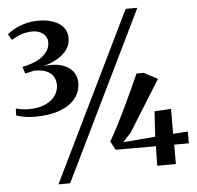

<svg xmlns="http://www.w3.org/2000/svg" viewBox="-58 -874 1011 984"><g transform="rotate(-5 448.0 -382.0)"><path d="M113 -304.5Q85.5 -304.5 59 -309.2Q32.5 -314 18 -319L19 -355.5Q32 -351.5 49.5 -348.8Q67 -346 82.5 -346Q136.5 -346 171.2 -362Q206 -378 222.8 -403.5Q239.5 -429 239.5 -457Q239.5 -480.5 229 -499.2Q218.5 -518 194.5 -529.2Q170.5 -540.5 129 -540Q124.5 -539 116 -537Q107.5 -535 98.5 -533Q89.5 -531 83 -529L71.5 -564.5Q84.5 -567 97.8 -570.8Q111 -574.5 124 -579Q169.5 -596 192 -622.2Q214.5 -648.5 214.5 -678Q214.5 -700 202.8 -714Q191 -728 173.2 -734.8Q155.5 -741.5 136.5 -741Q106.5 -741 78.8 -731Q51 -721 30 -707L11.5 -737.5Q27 -750.5 51 -763.5Q75 -776.5 106.2 -785Q137.5 -793.5 174.5 -793.5Q215.5 -793.5 248.8 -781.8Q282 -770 301 -747.5Q320 -725 320 -691Q320 -656 299.8 -629.8Q279.5 -603.5 247.2 -586Q215 -568.5 179.5 -559Q231 -566.5 269.2 -555.8Q307.5 -545 328.5 -520Q349.5 -495 349.5 -459.5Q349.5 -414 322 -378.8Q294.5 -343.5 241.5 -324Q188.5 -304.5 113 -304.5ZM624.5 -815H684.5L263 51H203ZM715.5 0 717.5 -100H510.5L486.5 -144.5Q508.5 -181.5 530.8 -225.2Q553 -269 574.8 -314.5Q596.5 -360 616 -402.5Q635.5 -445 651 -480H688L758 -443L595 -181.5L552.5 -135L718 -149L726 -279L811.5 -284L811 -155.5L887 -161V-100H811.5V0Z"/></g></svg>

Font: Merriweather 96pt SemiBold
Style: Regular
Weight: 600
Version: Version 2.100